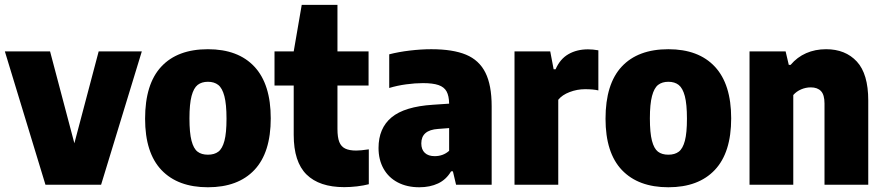

<svg xmlns="http://www.w3.org/2000/svg" viewBox="-23 -760 3638 790"><path d="M383 -548.5H560.5L393 0H164L-3 -548.5H183L283 -170.5Z M574 -271.5Q574 -414.5 640.8 -486Q707.5 -557.5 832.5 -557.5Q957 -557.5 1024 -485.5Q1091 -413.5 1091 -273Q1091 -132 1023.8 -60.8Q956.5 10.5 832.5 10.5Q709 10.5 641.5 -60.2Q574 -131 574 -271.5ZM909 -271.5Q909 -331.5 900.2 -364.5Q891.5 -397.5 875 -410.5Q858.5 -423.5 832.5 -423.5Q807 -423.5 790.5 -410.8Q774 -398 765.2 -365Q756.5 -332 756.5 -273Q756.5 -213.5 765 -181Q773.5 -148.5 789.8 -136Q806 -123.5 832.5 -123.5Q859 -123.5 875.5 -136Q892 -148.5 900.5 -180.8Q909 -213 909 -271.5Z M1494.5 -145.5V-2Q1473.5 3.5 1446.2 6.8Q1419 10 1393.5 10Q1291 10 1238.2 -42Q1185.5 -94 1185.5 -205V-408H1106.5V-548.5H1185.5L1218.5 -740H1365.5V-548.5H1493.5V-408H1365.5V-229.5Q1365.5 -195 1373 -176Q1380.5 -157 1397.2 -148.8Q1414 -140.5 1443 -140.5Q1460.5 -140.5 1494.5 -145.5Z M2000 -322.5V0H1853.5L1840.5 -55H1833Q1813 -21 1779.5 -5.2Q1746 10.5 1702.5 10.5Q1651.5 10.5 1613.5 -9.5Q1575.5 -29.5 1555 -66.2Q1534.5 -103 1534.5 -151Q1534.5 -232.5 1588 -277Q1641.5 -321.5 1758.5 -329L1825 -333.5Q1824.5 -365.5 1814.5 -383.8Q1804.5 -402 1781.2 -410Q1758 -418 1717 -418Q1685 -418 1648.2 -413Q1611.5 -408 1578.5 -398V-536.5Q1617 -546.5 1663.5 -552Q1710 -557.5 1751.5 -557.5Q1840.5 -557.5 1894.5 -535Q1948.5 -512.5 1974.2 -461.2Q2000 -410 2000 -322.5ZM1825 -139.5V-233L1779.5 -229.5Q1710.5 -225 1710.5 -170Q1710.5 -144.5 1725 -131Q1739.5 -117.5 1765.5 -117.5Q1800.5 -117.5 1825 -139.5Z M2094 -548.5H2241L2255 -475H2263Q2281.5 -517.5 2316 -537.2Q2350.5 -557 2396.5 -557Q2416 -557 2439 -553V-388Q2418 -393 2384.5 -393Q2351.5 -393 2320.8 -381.2Q2290 -369.5 2274 -349.5V0H2094Z M2468.5 -271.5Q2468.5 -414.5 2535.2 -486Q2602 -557.5 2727 -557.5Q2851.5 -557.5 2918.5 -485.5Q2985.5 -413.5 2985.5 -273Q2985.5 -132 2918.2 -60.8Q2851 10.5 2727 10.5Q2603.5 10.5 2536 -60.2Q2468.5 -131 2468.5 -271.5ZM2803.5 -271.5Q2803.5 -331.5 2794.8 -364.5Q2786 -397.5 2769.5 -410.5Q2753 -423.5 2727 -423.5Q2701.5 -423.5 2685 -410.8Q2668.5 -398 2659.8 -365Q2651 -332 2651 -273Q2651 -213.5 2659.5 -181Q2668 -148.5 2684.2 -136Q2700.5 -123.5 2727 -123.5Q2753.5 -123.5 2770 -136Q2786.5 -148.5 2795 -180.8Q2803.5 -213 2803.5 -271.5Z M3061 -548.5H3209.5L3222.5 -493H3230Q3257 -525 3294 -541.2Q3331 -557.5 3376 -557.5Q3455.5 -557.5 3502.5 -506.8Q3549.5 -456 3549.5 -346.5V0H3369.5V-334Q3369.5 -370 3355 -385.2Q3340.5 -400.5 3313 -400.5Q3292.5 -400.5 3273.2 -392.2Q3254 -384 3241 -369V0H3061Z"/></svg>

Font: Encode Sans Semi Condensed ExBd
Style: Regular
Weight: 800
Width: 4
Designer: Multiple Designers
Foundry: Impallari Type
Version: Version 2.000